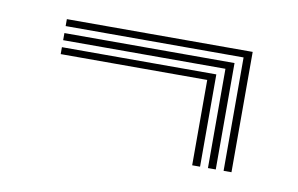

<svg xmlns="http://www.w3.org/2000/svg" viewBox="-38 -532 495 319"><g transform="rotate(10 210.0 -372.5)"><path d="M366.5 -271.5H353.2V-462.8H53V-474.5H366.5ZM340 -271.5H326.8V-439H53V-451H340ZM313.5 -271.5H300.2V-415.5H53V-427.2H313.5Z"/></g></svg>

Font: Big Shoulders Inline Display
Style: Regular
Weight: 400
Designer: Patric King
Foundry: XO Type Co
Version: Version 1.000